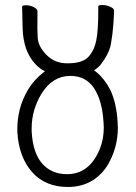

<svg xmlns="http://www.w3.org/2000/svg" viewBox="-20 -731 540 764"><path d="M49 -220Q49 -256 58.5 -295Q68 -334 92 -375Q115 -413 153 -443L159 -448L152 -451Q133 -462 119 -478Q73 -528 70 -618L68 -705Q68 -710 84 -710Q100 -710 114.5 -702.5Q129 -695 129 -687V-650Q128 -618 130 -583Q131 -547 164.5 -513Q198 -479 248 -479Q308 -479 331.5 -504.5Q355 -530 363 -569.5Q371 -609 371 -687Q371 -696 371 -706Q371 -711 387.5 -711Q404 -711 419 -704Q434 -697 434 -689Q434 -676 431 -634Q428 -592 421 -554.5Q414 -517 380 -473Q372 -463 360 -455L354 -451L360 -447Q395 -420 420 -371Q444 -319 448 -244Q449 -233 449 -223Q449 -141 406 -70Q350 13 250 13Q160 13 107.5 -46.5Q55 -106 49 -206Q49 -213 49 -220ZM377 -138Q393 -177 393 -224Q393 -234 392 -244Q387 -330 354.5 -379.5Q322 -429 260 -429Q189 -429 145 -358Q106 -293 106 -221Q106 -214 106 -207Q111 -122 148 -80Q185 -38 247 -38Q336 -38 377 -138Z"/></svg>

Font: Moon Stars Kai HW Light
Style: Regular
Weight: 300
Designer: GuiWonder
Version: Version 1.101